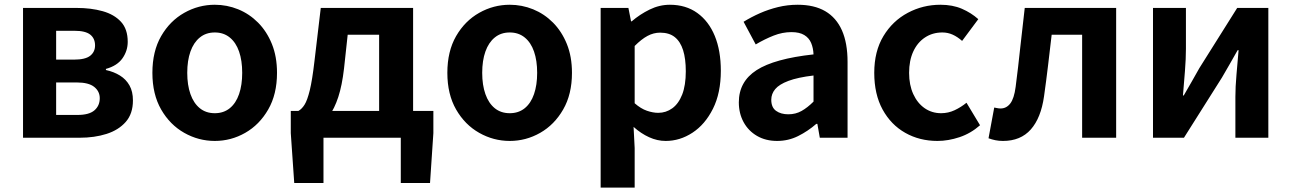

<svg xmlns="http://www.w3.org/2000/svg" viewBox="-20 -594 5569 828"><path d="M79.3 0V-559.8H310.3Q372.7 -559.8 422.6 -545.8Q472.5 -531.8 501.7 -500.1Q530.8 -468.5 530.8 -413.4Q530.8 -374.9 508.1 -342.5Q485.3 -310.2 436.8 -296.8V-292Q471.1 -284.5 497.2 -268.3Q523.4 -252.1 538.3 -225.8Q553.3 -199.4 553.3 -160.9Q553.3 -103.7 522.3 -68.3Q491.2 -33 439.4 -16.5Q387.6 0 323.3 0ZM222.1 -336.9H299.1Q347.9 -336.9 368.9 -353.5Q389.9 -370.1 389.9 -398.1Q389.9 -428.2 369.2 -444.7Q348.5 -461.2 301.3 -461.2H222.1ZM222.1 -98.3H313.9Q364.5 -98.3 387.4 -118.3Q410.2 -138.2 410.2 -170.5Q410.2 -200.1 386.3 -219.2Q362.4 -238.4 311.1 -238.4H222.1Z M906.3 13.8Q836.3 13.8 774.6 -21.1Q712.9 -55.9 675 -121.7Q637.2 -187.5 637.2 -279.9Q637.2 -372.8 675 -438.4Q712.9 -503.9 774.6 -538.7Q836.3 -573.5 906.3 -573.5Q958.7 -573.5 1007.1 -553.9Q1055.4 -534.2 1093 -496.4Q1130.6 -458.5 1152.6 -404.2Q1174.6 -349.8 1174.6 -279.9Q1174.6 -187.5 1136.6 -121.7Q1098.7 -55.9 1037.5 -21.1Q976.3 13.8 906.3 13.8ZM906.3 -105.8Q944.3 -105.8 970.9 -127.3Q997.5 -148.9 1011 -188.2Q1024.5 -227.4 1024.5 -279.9Q1024.5 -332.7 1011 -371.7Q997.5 -410.7 970.9 -432.3Q944.3 -454 906.3 -454Q868.2 -454 841.7 -432.3Q815.1 -410.7 801.3 -371.7Q787.5 -332.7 787.5 -279.9Q787.5 -227.4 801.3 -188.2Q815.1 -148.9 841.7 -127.3Q868.2 -105.8 906.3 -105.8Z M1375 0V195.2H1248.9L1234 -20V-115.7H1848.9V-20L1834.5 195.2H1708.4V0ZM1615 -43.2V-444.1H1479.4L1463.6 -298.5Q1455.3 -226 1438.8 -175.5Q1422.2 -125.1 1398.8 -93.8Q1375.4 -62.5 1346.2 -47.7Q1317 -32.8 1283.1 -30.5L1267 -115.7Q1281.7 -123.9 1293.4 -142.5Q1305.2 -161 1316 -204.9Q1326.7 -248.9 1336.2 -330.9L1363.3 -559.8H1761.5V-43.2Z M2178.3 13.8Q2108.3 13.8 2046.6 -21.1Q1984.9 -55.9 1947 -121.7Q1909.2 -187.5 1909.2 -279.9Q1909.2 -372.8 1947 -438.4Q1984.9 -503.9 2046.6 -538.7Q2108.3 -573.5 2178.3 -573.5Q2230.7 -573.5 2279.1 -553.9Q2327.4 -534.2 2365 -496.4Q2402.6 -458.5 2424.6 -404.2Q2446.6 -349.8 2446.6 -279.9Q2446.6 -187.5 2408.6 -121.7Q2370.7 -55.9 2309.5 -21.1Q2248.3 13.8 2178.3 13.8ZM2178.3 -105.8Q2216.3 -105.8 2242.9 -127.3Q2269.5 -148.9 2283 -188.2Q2296.5 -227.4 2296.5 -279.9Q2296.5 -332.7 2283 -371.7Q2269.5 -410.7 2242.9 -432.3Q2216.3 -454 2178.3 -454Q2140.2 -454 2113.7 -432.3Q2087.1 -410.7 2073.3 -371.7Q2059.5 -332.7 2059.5 -279.9Q2059.5 -227.4 2073.3 -188.2Q2087.1 -148.9 2113.7 -127.3Q2140.2 -105.8 2178.3 -105.8Z M2570.3 214.9V-559.8H2690L2701.4 -501.9H2704.2Q2739.3 -532.1 2781.5 -552.8Q2823.7 -573.5 2868.8 -573.5Q2937.7 -573.5 2987 -538.1Q3036.4 -502.6 3062.5 -439.1Q3088.6 -375.6 3088.6 -288.9Q3088.6 -192.9 3054.6 -125Q3020.5 -57.1 2966.3 -21.7Q2912.2 13.8 2850.7 13.8Q2814.5 13.8 2779.4 -2.2Q2744.2 -18.1 2712.3 -46.8L2717 44.4V214.9ZM2818.6 -107.4Q2852 -107.4 2879.1 -126.9Q2906.2 -146.4 2921.9 -186.2Q2937.5 -226.1 2937.5 -286.6Q2937.5 -340.3 2925.9 -377.5Q2914.2 -414.6 2890.1 -433.9Q2866.1 -453.2 2826.8 -453.2Q2798.5 -453.2 2772.2 -439Q2746 -424.9 2717 -395.7V-148.7Q2743.7 -125.3 2770 -116.3Q2796.2 -107.4 2818.6 -107.4Z M3331.4 13.8Q3281.9 13.8 3244.6 -7.9Q3207.4 -29.5 3186.8 -67.2Q3166.2 -105 3166.2 -152.6Q3166.2 -242.2 3242.9 -291.6Q3319.7 -341 3488.3 -359.4Q3487.2 -386.8 3478.1 -408.6Q3469 -430.4 3448.4 -442.9Q3427.8 -455.5 3393.1 -455.5Q3354.3 -455.5 3316.3 -440.5Q3278.3 -425.6 3239 -402.4L3186.7 -500.1Q3220.1 -520.7 3257.2 -537.1Q3294.3 -553.4 3335.3 -563.5Q3376.3 -573.5 3420.1 -573.5Q3491.4 -573.5 3539 -545.7Q3586.6 -517.8 3610.9 -463Q3635.1 -408.3 3635.1 -327V0H3515.4L3504.9 -59.9H3500.4Q3464.3 -28.4 3422 -7.3Q3379.8 13.8 3331.4 13.8ZM3379.7 -101.1Q3411.1 -101.1 3436.6 -115.4Q3462.1 -129.7 3488.3 -155.8V-268.4Q3420.4 -260.3 3380.2 -245.2Q3340 -230.1 3323.1 -209.7Q3306.1 -189.3 3306.1 -163.8Q3306.1 -130.8 3326.7 -116Q3347.3 -101.1 3379.7 -101.1Z M4022.8 13.8Q3945.7 13.8 3884 -21.1Q3822.3 -55.9 3786.2 -121.7Q3750.2 -187.5 3750.2 -279.9Q3750.2 -372.8 3789.8 -438.4Q3829.4 -503.9 3894.8 -538.7Q3960.1 -573.5 4035.5 -573.5Q4088 -573.5 4128.1 -556.2Q4168.2 -538.8 4198.9 -511.4L4129.1 -417.6Q4108.6 -435.6 4087.9 -444.8Q4067.2 -454 4044.1 -454Q4001.4 -454 3968.9 -432.3Q3936.3 -410.7 3918.4 -371.7Q3900.5 -332.7 3900.5 -279.9Q3900.5 -227.4 3918.5 -188.2Q3936.5 -148.9 3967.7 -127.3Q3998.9 -105.8 4038.7 -105.8Q4069.4 -105.8 4097 -118.8Q4124.7 -131.9 4148 -150.9L4206.4 -53.9Q4166.4 -18.6 4117.8 -2.4Q4069.2 13.8 4022.8 13.8Z M4305.5 13.8Q4287.3 13.8 4272.6 10.7Q4258 7.7 4243 2.3L4267.6 -130.2Q4274.1 -129.2 4280.7 -127.7Q4287.3 -126.2 4295 -126.2Q4320.2 -126.2 4336.8 -147.7Q4353.4 -169.2 4359.9 -218.9Q4370.9 -303.9 4379.9 -389.5Q4389 -475 4399.2 -559.8H4793.4V0H4646.7V-444.1H4515.3Q4507.7 -377.8 4499.7 -311.5Q4491.8 -245.1 4482.4 -178.6Q4469.2 -85.4 4425.4 -35.8Q4381.5 13.8 4305.5 13.8Z M4952.3 0V-559.8H5094.3V-383.2Q5094.3 -340.9 5090.1 -287.8Q5085.9 -234.6 5081.5 -182.4H5085Q5099.6 -208.2 5119.2 -241.8Q5138.7 -275.5 5152.4 -300.5L5315.4 -559.8H5449.7V0H5307.6V-176.4Q5307.6 -218.8 5312.3 -272Q5317 -325.2 5321.4 -377.4H5317.2Q5302.7 -352.4 5283.4 -317.9Q5264.2 -283.5 5249.5 -259.3L5085.8 0Z"/></svg>

Font: Noto Sans TC Thin
Style: Regular
Weight: 100
Designer: Ryoko NISHIZUKA 西塚涼子 (kana, bopomofo & ideographs); Paul D. Hunt (Latin, Greek & Cyrillic); Sandoll Communications 산돌커뮤니
Foundry: Adobe
Version: Version 2.004-H2;hotconv 1.0.118;makeotfexe 2.5.65603